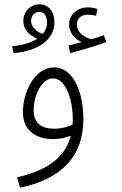

<svg xmlns="http://www.w3.org/2000/svg" viewBox="-20 -639 566 889"><path d="M43 -393C157 -402 232 -456 232 -536C232 -587 203 -619 163 -619C120 -619 88 -584 88 -542C88 -504 114 -475 153 -460C127 -443 89 -430 36 -425ZM305 -393C356 -406 426 -427 472 -444L461 -476C444 -470 425 -463 403 -457C372 -465 336 -489 336 -525C336 -551 353 -571 387 -571C400 -571 413 -569 425 -566L431 -597C418 -602 401 -605 387 -605C343 -605 300 -576 300 -524C300 -489 325 -459 358 -444C340 -439 322 -434 297 -428ZM124 -542C124 -565 139 -584 162 -584C187 -584 198 -561 198 -534C198 -516 191 -498 178 -482C149 -492 124 -514 124 -542ZM73 230C266 190 366 84 366 -87C366 -214 319 -327 230 -327C142 -327 86 -215 86 -120C86 -34 147 5 226 5C256 5 284 -1 308 -11C280 98 187 153 59 182ZM136 -128C136 -205 178 -276 224 -276C285 -276 317 -179 317 -85C317 -77 316 -69 316 -62C293 -51 263 -43 233 -43C178 -43 136 -63 136 -128Z"/></svg>

Font: Noto Sans Arabic UI Cn Lt
Style: Regular
Weight: 300
Width: 3
Designer: Monotype Design Team, Nadine Chahine and Nizar Qandah
Foundry: Monotype Imaging Inc.
Version: Version 2.010